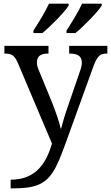

<svg xmlns="http://www.w3.org/2000/svg" viewBox="-20 -786 605 1046"><path d="M564.9 -536.1H356.9V-494.1H359.9C404.3 -494.1 425.8 -479.5 425.8 -444.8C425.8 -433.6 422.9 -418 417 -401.9L350.1 -207C333 -158.7 320.3 -115.2 313 -85.9H310.1C304.7 -119.1 279.8 -186.5 262.2 -231L189 -409.2C183.1 -424.3 181.2 -434.6 181.2 -445.8C181.2 -479 200.7 -494.1 241.2 -494.1H244.1V-536.1H3.9V-494.1H6.8C45.9 -494.1 60.1 -482.4 78.1 -440.9L263.2 -3.9C230.5 107.9 172.4 192.9 38.1 192.9V240.2H46.9C106 240.2 149.9 235.8 184.6 222.2C201.7 215.3 217.3 206.1 231 194.8C257.8 171.9 279.8 137.7 300.8 88.9C311 64.5 322.3 36.1 334 3.9L485.8 -416C509.8 -481 522.9 -494.1 562 -494.1H564.9ZM162.1 -606H210.9C232.9 -624 261.2 -650.4 291.5 -681.6C321.3 -712.4 343.8 -738.8 354 -755.9V-766.1H247.1C224.1 -717.3 193.8 -668.9 162.1 -619.1ZM342.3 -606H391.1C413.1 -624 441.4 -650.4 471.7 -681.6C501.5 -712.4 523.9 -738.8 534.2 -755.9V-766.1H427.2C404.3 -717.3 374 -668.9 342.3 -619.1Z"/></svg>

Font: The Erased English
Style: Regular
Weight: 400
Designer: Monotype Design team + ligartures altered by 180 Amsterdam
Foundry: Monotype Imaging Inc.
Version: Version 1.030;Glyphs 3.1.2 (3151)